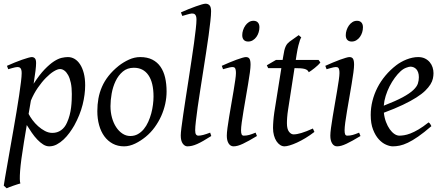

<svg xmlns="http://www.w3.org/2000/svg" viewBox="-23 -762 2363 1026"><path d="M297.9 -393.1Q284.7 -393.1 264.6 -380.9Q244.6 -368.7 222.7 -346.4Q200.7 -324.2 179.2 -293.2Q157.7 -262.2 142.1 -224.6L129.9 -153.3Q137.2 -138.7 150.4 -120.8Q163.6 -103 180.7 -87.6Q197.8 -72.3 217.3 -62Q236.8 -51.8 256.8 -51.8Q283.2 -51.8 303.5 -66.2Q323.7 -80.6 335 -106.9Q343.8 -126 349.1 -146.7Q354.5 -167.5 356.9 -187.7Q359.4 -208 360.1 -226.6Q360.8 -245.1 360.8 -259.8Q360.8 -293.9 355.5 -319.1Q350.1 -344.2 341.1 -360.6Q332 -377 320.8 -385Q309.6 -393.1 297.9 -393.1ZM169.9 -424.8Q169.9 -410.2 166.7 -383.8Q163.6 -357.4 156.7 -314.5Q188 -362.8 215.3 -391.1Q242.7 -419.4 265.4 -434.1Q288.1 -448.7 306.6 -452.9Q325.2 -457 339.8 -457Q358.9 -457 375.5 -447.3Q392.1 -437.5 404.8 -418.2Q417.5 -398.9 424.8 -370.8Q432.1 -342.8 432.1 -306.2Q432.1 -257.3 418.5 -202.6Q404.8 -147.9 374 -91.8Q362.8 -72.3 348.4 -52.5Q334 -32.7 316.9 -16.6Q299.8 -0.5 280.5 9.8Q261.2 20 240.2 20Q223.6 20 207.8 10Q191.9 0 176.5 -16.1Q161.1 -32.2 147 -52.7Q132.8 -73.2 120.1 -93.8L105 -2.9Q88.4 97.7 84.5 151.1Q80.6 204.6 85.9 218.3Q78.6 220.2 68.8 223.4Q59.1 226.6 48.6 230.2Q38.1 233.9 28.6 237.5Q19 241.2 12.7 244.1L-2.9 230Q-1 215.8 4.2 186Q9.3 156.2 16.4 116.2Q23.4 76.2 31.7 28.8Q40 -18.6 48.6 -67.4Q57.1 -116.2 65.2 -164.1Q73.2 -211.9 79.3 -252.7Q85.4 -293.5 89.1 -324.5Q92.8 -355.5 92.8 -371.1Q92.8 -382.3 90.8 -388.9Q88.9 -395.5 85.4 -398.7Q82 -401.9 78.1 -402.8Q74.2 -403.8 69.8 -403.8Q65.4 -403.8 57.4 -402.1Q49.3 -400.4 41 -397.9Q31.7 -395.5 21 -392.1L14.2 -410.2Q34.7 -419.4 55.7 -428Q76.7 -436.5 95 -442.9Q113.3 -449.2 127.2 -453.1Q141.1 -457 147 -457Q156.7 -457 163.3 -450.4Q169.9 -443.8 169.9 -424.8Z M797.4 -246.1Q797.4 -320.8 770 -360.4Q742.7 -399.9 692.4 -399.9Q657.2 -399.9 633.3 -379.6Q609.4 -359.4 594.7 -328.6Q580.1 -297.9 573.7 -262Q567.4 -226.1 567.4 -194.8Q567.4 -162.1 575.4 -133.1Q583.5 -104 597.9 -82.3Q612.3 -60.5 631.6 -47.9Q650.9 -35.2 673.3 -35.2Q695.8 -35.2 713.6 -45.2Q731.4 -55.2 745.4 -72Q759.3 -88.9 769 -110.6Q778.8 -132.3 785.2 -155.8Q791.5 -179.2 794.4 -202.6Q797.4 -226.1 797.4 -246.1ZM867.2 -272.9Q867.2 -240.2 859.9 -206.8Q852.5 -173.3 838.4 -141.8Q824.2 -110.4 803.5 -81.8Q782.7 -53.2 755.4 -30.8Q742.7 -20.5 728.5 -11.2Q714.4 -2 699.7 5.1Q685.1 12.2 669.9 16.1Q654.8 20 640.1 20Q606 20 579.3 5.6Q552.7 -8.8 534.4 -33.9Q516.1 -59.1 506.6 -93.5Q497.1 -127.9 497.1 -168Q497.1 -203.1 502.9 -235.6Q508.8 -268.1 522 -298.3Q535.2 -328.6 557.1 -356.4Q579.1 -384.3 611.3 -410.2Q636.2 -429.7 666 -443.4Q695.8 -457 726.1 -457Q764.2 -457 791 -443.4Q817.9 -429.7 834.7 -405.3Q851.6 -380.9 859.4 -347.2Q867.2 -313.5 867.2 -272.9Z M1106 -35.2Q1082 -20 1063.7 -9.5Q1045.4 1 1030.5 7.6Q1015.6 14.2 1002.9 17.1Q990.2 20 978 20Q964.4 20 953.6 5.4Q942.9 -9.3 942.9 -38.1Q942.9 -50.3 946.5 -79.6Q950.2 -108.9 956.1 -149.4Q961.9 -189.9 969.5 -238.5Q977.1 -287.1 984.9 -337.9Q992.7 -388.7 1000.2 -438.5Q1007.8 -488.3 1013.7 -531.2Q1019.5 -574.2 1023.2 -607.2Q1026.9 -640.1 1026.9 -657.2Q1026.9 -668.5 1024.7 -675Q1022.5 -681.6 1019 -684.8Q1015.6 -688 1011 -689Q1006.3 -689.9 1002 -689.9Q998 -689.9 989.5 -687.7Q981 -685.5 972.7 -683.1Q962.9 -680.2 951.2 -676.8L943.8 -695.8Q964.4 -705.1 985.1 -713.4Q1005.9 -721.7 1023.7 -728Q1041.5 -734.4 1055.2 -738.3Q1068.8 -742.2 1075.2 -742.2Q1088.9 -742.2 1096.9 -733.4Q1105 -724.6 1105 -702.1Q1105 -683.1 1101.3 -649.4Q1097.7 -615.7 1091.8 -572.5Q1085.9 -529.3 1078.1 -479.7Q1070.3 -430.2 1062.5 -379.4Q1054.7 -328.6 1046.9 -279.5Q1039.1 -230.5 1033.2 -188.5Q1027.3 -146.5 1023.7 -114.5Q1020 -82.5 1020 -65.9Q1020 -49.3 1024.7 -43.2Q1029.3 -37.1 1037.1 -37.1Q1048.3 -37.1 1063.2 -41Q1078.1 -44.9 1100.1 -53.2Z M1350.1 -35.2Q1327.1 -21.5 1308.8 -11.2Q1290.5 -1 1275.4 6.1Q1260.3 13.2 1248 16.6Q1235.8 20 1225.1 20Q1208.5 20 1198.7 4.6Q1189 -10.7 1189 -37.1Q1189 -51.8 1192.6 -78.9Q1196.3 -106 1201.7 -138.9Q1207 -171.9 1213.4 -207.8Q1219.7 -243.7 1225.1 -276.1Q1230.5 -308.6 1234.1 -333.7Q1237.8 -358.9 1237.8 -371.1Q1237.8 -382.3 1236.3 -388.9Q1234.9 -395.5 1232.4 -398.7Q1230 -401.9 1226.1 -402.8Q1222.2 -403.8 1217.8 -403.8Q1213.9 -403.8 1205.8 -402.1Q1197.8 -400.4 1189.5 -397.9Q1180.2 -395.5 1168.9 -392.1L1162.1 -410.2Q1182.6 -419.4 1202.9 -428Q1223.1 -436.5 1240.7 -442.9Q1258.3 -449.2 1271.5 -453.1Q1284.7 -457 1291 -457Q1304.7 -457 1310.3 -447.8Q1315.9 -438.5 1315.9 -416Q1315.9 -401.9 1312.3 -374.3Q1308.6 -346.7 1302.7 -312.5Q1296.9 -278.3 1290.5 -241Q1284.2 -203.6 1278.3 -169.4Q1272.5 -135.3 1268.8 -107.7Q1265.1 -80.1 1265.1 -65.9Q1265.1 -50.8 1268.3 -43.9Q1271.5 -37.1 1279.8 -37.1Q1294.9 -37.1 1308.8 -41Q1322.8 -44.9 1342.8 -53.2ZM1363.3 -616.2Q1363.3 -602.5 1359.1 -589.1Q1355 -575.7 1347.2 -564.7Q1339.4 -553.7 1328.1 -546.9Q1316.9 -540 1303.2 -540Q1288.1 -540 1279.8 -548.8Q1271.5 -557.6 1271.5 -574.2Q1271.5 -587.4 1275.9 -600.8Q1280.3 -614.3 1288.1 -625.5Q1295.9 -636.7 1306.9 -643.8Q1317.9 -650.9 1331.5 -650.9Q1346.7 -650.9 1355 -641.8Q1363.3 -632.8 1363.3 -616.2Z M1657.2 -57.1Q1633.3 -38.6 1609.4 -24.2Q1585.4 -9.8 1564 0Q1542.5 9.8 1525.1 14.9Q1507.8 20 1497.1 20Q1484.9 20 1473.9 12.7Q1462.9 5.4 1454.3 -7.6Q1445.8 -20.5 1440.9 -38.6Q1436 -56.6 1436 -78.1Q1436 -87.4 1436.5 -96.7Q1437 -106 1437.7 -116Q1438.5 -126 1439.7 -137.2Q1440.9 -148.4 1442.9 -162.1L1480.5 -397.9H1410.2L1402.8 -413.1L1452.1 -441.9H1487.3L1490.2 -459Q1493.2 -479 1496.3 -492.2Q1499.5 -505.4 1503.7 -514.2Q1507.8 -522.9 1512.7 -528.6Q1517.6 -534.2 1523.9 -539.1L1573.2 -574.2L1586.9 -562Q1583.5 -557.6 1579.6 -546.4Q1576.2 -536.6 1571.5 -518.6Q1566.9 -500.5 1562 -470.2L1557.6 -441.9H1679.2L1689 -428.2Q1684.1 -421.4 1675.5 -413.3Q1667 -405.3 1657.7 -397.9Q1648.4 -390.6 1639.9 -384.5Q1631.3 -378.4 1627 -376Q1624 -382.8 1618.9 -387Q1613.8 -391.1 1605 -393.6Q1596.2 -396 1583.3 -397Q1570.3 -397.9 1552.2 -397.9H1550.8L1516.1 -173.8Q1514.6 -164.6 1513.4 -154.1Q1512.2 -143.6 1511.5 -134Q1510.7 -124.5 1510.5 -116.2Q1510.3 -107.9 1510.3 -103Q1510.3 -72.8 1521.2 -58.3Q1532.2 -43.9 1545.9 -43.9Q1563 -43.9 1587.6 -51.3Q1612.3 -58.6 1648.9 -75.2Z M1903.3 -35.2Q1880.4 -21.5 1862.1 -11.2Q1843.8 -1 1828.6 6.1Q1813.5 13.2 1801.3 16.6Q1789.1 20 1778.3 20Q1761.7 20 1752 4.6Q1742.2 -10.7 1742.2 -37.1Q1742.2 -51.8 1745.8 -78.9Q1749.5 -106 1754.9 -138.9Q1760.3 -171.9 1766.6 -207.8Q1772.9 -243.7 1778.3 -276.1Q1783.7 -308.6 1787.4 -333.7Q1791 -358.9 1791 -371.1Q1791 -382.3 1789.6 -388.9Q1788.1 -395.5 1785.6 -398.7Q1783.2 -401.9 1779.3 -402.8Q1775.4 -403.8 1771 -403.8Q1767.1 -403.8 1759 -402.1Q1751 -400.4 1742.7 -397.9Q1733.4 -395.5 1722.2 -392.1L1715.3 -410.2Q1735.8 -419.4 1756.1 -428Q1776.4 -436.5 1793.9 -442.9Q1811.5 -449.2 1824.7 -453.1Q1837.9 -457 1844.2 -457Q1857.9 -457 1863.5 -447.8Q1869.1 -438.5 1869.1 -416Q1869.1 -401.9 1865.5 -374.3Q1861.8 -346.7 1856 -312.5Q1850.1 -278.3 1843.8 -241Q1837.4 -203.6 1831.5 -169.4Q1825.7 -135.3 1822 -107.7Q1818.4 -80.1 1818.4 -65.9Q1818.4 -50.8 1821.5 -43.9Q1824.7 -37.1 1833 -37.1Q1848.1 -37.1 1862.1 -41Q1876 -44.9 1896 -53.2ZM1916.5 -616.2Q1916.5 -602.5 1912.4 -589.1Q1908.2 -575.7 1900.4 -564.7Q1892.6 -553.7 1881.3 -546.9Q1870.1 -540 1856.4 -540Q1841.3 -540 1833 -548.8Q1824.7 -557.6 1824.7 -574.2Q1824.7 -587.4 1829.1 -600.8Q1833.5 -614.3 1841.3 -625.5Q1849.1 -636.7 1860.1 -643.8Q1871.1 -650.9 1884.8 -650.9Q1899.9 -650.9 1908.2 -641.8Q1916.5 -632.8 1916.5 -616.2Z M2118.2 -381.8Q2102.1 -367.2 2086.7 -346.2Q2071.3 -325.2 2058.8 -300.8Q2046.4 -276.4 2038.1 -249.8Q2029.8 -223.1 2027.8 -197.3Q2091.8 -222.2 2129.2 -242.4Q2166.5 -262.7 2185.5 -280.8Q2204.6 -298.8 2210 -315.4Q2215.3 -332 2215.3 -349.1Q2215.3 -364.3 2211.4 -375.2Q2207.5 -386.2 2201.2 -392.8Q2194.8 -399.4 2186.8 -402.6Q2178.7 -405.8 2170.4 -405.8Q2162.6 -405.8 2147.5 -400.1Q2132.3 -394.5 2118.2 -381.8ZM2293.5 -371.1Q2293.5 -357.4 2290.3 -342.3Q2287.1 -327.1 2277.1 -311Q2267.1 -294.9 2249.3 -277.3Q2231.4 -259.8 2201.9 -241Q2172.4 -222.2 2129.9 -201.9Q2087.4 -181.6 2028.3 -159.7Q2031.2 -132.3 2039.8 -109.9Q2048.3 -87.4 2059.8 -71.3Q2071.3 -55.2 2084.7 -46.1Q2098.1 -37.1 2111.3 -37.1Q2121.6 -37.1 2136.2 -39.3Q2150.9 -41.5 2170.2 -48.8Q2189.5 -56.2 2213.6 -70.3Q2237.8 -84.5 2267.1 -107.9Q2272.5 -105 2276.6 -98.4Q2280.8 -91.8 2282.2 -87.9Q2242.2 -53.2 2211.4 -32Q2180.7 -10.7 2156.5 0.7Q2132.3 12.2 2113 16.1Q2093.8 20 2076.2 20Q2060.1 20 2039.6 11Q2019 2 2001 -17.8Q1982.9 -37.6 1970.5 -69.6Q1958 -101.6 1958 -147.9Q1958 -186 1967.3 -222.9Q1976.6 -259.8 1993.9 -293.7Q2011.2 -327.6 2036.6 -357.9Q2062 -388.2 2094.2 -413.1Q2105.5 -421.9 2119.6 -429.9Q2133.8 -438 2149.2 -444.1Q2164.6 -450.2 2180.4 -453.6Q2196.3 -457 2211.4 -457Q2232.4 -457 2247.8 -449.5Q2263.2 -441.9 2273.4 -429.7Q2283.7 -417.5 2288.6 -402.1Q2293.5 -386.7 2293.5 -371.1Z"/></svg>

Font: Gentium Plus CyrE
Style: Italic
Weight: 400
Italic angle: -8°
Designer: J. Victor Gaultney, Annie Olsen, Iska Routamaa, Becca Hirsbrunner
Foundry: SIL International
Version: Version 5.000